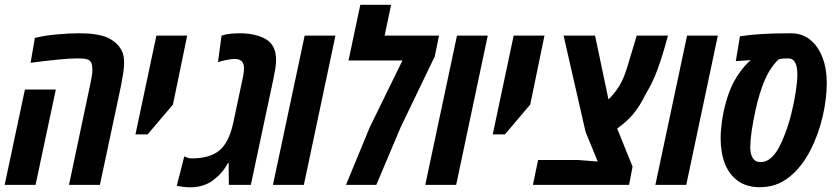

<svg xmlns="http://www.w3.org/2000/svg" viewBox="-26 -780 3525 810"><path d="M265.1 0 355 -425.8Q358.9 -443.4 361.3 -458.3Q363.8 -473.1 363.8 -486.3Q363.8 -518.6 348.6 -526.9Q341.3 -531.2 328.6 -532.5Q315.9 -533.7 302.7 -533.7Q267.6 -533.7 214.6 -528.3Q161.6 -522.9 103 -515.1L121.1 -620.1Q163.6 -630.4 215.8 -635Q268.1 -639.6 305.2 -639.6Q346.2 -639.6 372.8 -635.7Q399.4 -631.8 417.5 -625.5Q444.8 -615.2 464.8 -596.7Q478.5 -584 488 -565.2Q497.6 -546.4 497.6 -515.1Q497.6 -495.6 493.7 -470.2Q489.7 -444.8 483.9 -415.5L395.5 0ZM-6.3 0 79.1 -402.3H209.5L124 0Z M545.4 -212.9 633.8 -629.9H763.7L703.6 -338.9L596.7 -212.9Z M775.4 10.3Q762.2 10.3 748 8.5Q733.9 6.8 719.7 3.9L751.5 -120.6Q756.8 -117.7 764.6 -114.7Q772.5 -111.8 783.2 -111.8Q859.9 -111.8 900.1 -145.8Q940.4 -179.7 958 -261.7L999.5 -457.5Q1003.4 -478 1003.4 -492.7Q1003.4 -531.2 964.4 -531.2Q949.7 -531.2 930.7 -527.3Q911.6 -523.4 893.6 -518.1L908.7 -629.9Q926.8 -635.7 946.8 -637.7Q966.8 -639.6 984.9 -639.6Q1052.7 -639.6 1095.7 -614.7Q1138.7 -589.8 1138.7 -526.9Q1138.7 -510.7 1135.5 -490.7Q1132.3 -470.7 1127.4 -447.3L1032.2 0H939.5L938.5 -91.8H935.1Q915 -51.8 874.8 -20.8Q834.5 10.3 775.4 10.3Z M1125.5 0 1259.3 -629.9H1389.2L1255.9 0Z M1433.6 0 1533.7 -242.7 1671.9 -524.9H1444.3L1494.1 -759.8H1624L1596.7 -629.9H1826.2L1808.1 -542L1664.1 -242.7L1561.5 0Z M1768.1 0 1901.9 -629.9H2031.7L1898.4 0Z M2052.7 -212.9 2141.1 -629.9H2271L2210.9 -338.9L2104 -212.9Z M2222.2 0 2244.1 -105H2412.6Q2433.6 -103.5 2454.3 -101.8Q2475.1 -100.1 2495.6 -98.6L2444.3 -224.1L2351.6 -629.9H2484.4L2538.1 -374.5Q2538.6 -371.6 2539.6 -367.2Q2540.5 -362.8 2541 -360.4Q2565.4 -384.3 2585 -414.8Q2604.5 -445.3 2620.1 -496.6L2660.2 -629.9H2792Q2769 -543.9 2748 -487.1Q2727.1 -430.2 2699.7 -386.2Q2686.5 -358.9 2672.6 -336.7Q2658.7 -314.5 2642.1 -294.9Q2616.2 -265.1 2577.6 -237.8L2642.6 -77.1L2627.9 0Z M2738.8 0 2872.6 -629.9H3002.4L2869.1 0Z M3179.7 9.8Q3124 9.8 3087.2 -16.8Q3050.3 -43.5 3032.2 -89.6Q3014.2 -135.7 3014.2 -195.3Q3014.2 -229 3020 -270Q3025.9 -311 3037.4 -351.3Q3048.8 -391.6 3064.5 -424.3Q3080.1 -455.6 3101.6 -483.6Q3123 -511.7 3141.6 -526.4Q3125.5 -525.4 3109.6 -524.2Q3093.8 -522.9 3078.1 -522L3095.7 -627Q3139.6 -633.3 3187.7 -636.5Q3235.8 -639.6 3311 -639.6Q3357.9 -639.6 3391.6 -612.5Q3425.3 -585.4 3443.6 -538.1Q3461.9 -490.7 3461.9 -430.2Q3461.9 -364.7 3445.3 -291.5Q3427.2 -212.4 3391.6 -143.6Q3356 -74.7 3303 -32.5Q3250 9.8 3179.7 9.8ZM3182.1 -96.2Q3207 -96.2 3226.6 -113.8Q3246.1 -131.3 3260.7 -158.7Q3275.4 -186 3286.1 -216.3Q3300.8 -253.4 3312.5 -300.8Q3324.2 -348.1 3331.1 -392.6Q3337.9 -437 3337.9 -466.3Q3337.9 -481.9 3335.2 -496.3Q3332.5 -510.7 3325.7 -520.5Q3316.4 -533.7 3299.8 -533.7Q3284.7 -533.7 3276.9 -533Q3269 -532.2 3258.8 -529.8Q3222.2 -493.7 3199.7 -440.7Q3177.2 -387.7 3161.1 -314Q3150.4 -265.1 3144.8 -225.8Q3139.2 -186.5 3139.2 -159.2Q3139.2 -129.4 3149.9 -112.8Q3160.6 -96.2 3182.1 -96.2Z"/></svg>

Font: Open Sans Condensed
Style: Bold Italic
Weight: 700
Width: 3
Italic angle: -12°
Designer: Monotype Design Team
Foundry: Monotype Imaging Inc.
Version: Version 3.003; ttfautohint (v1.8.4)